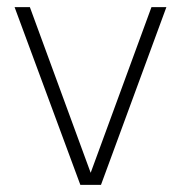

<svg xmlns="http://www.w3.org/2000/svg" viewBox="-20 -520 510 540"><path d="M206 0 21 -500H64L235 -34L406 -500H448L264 0Z"/></svg>

Font: Haskoy ExtraLight
Style: Regular
Weight: 200
Designer: Ertekin Erdin
Foundry: Ertekin Erdin
Version: Version 2.000; ttfautohint (v1.8.4.7-5d5b)